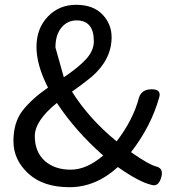

<svg xmlns="http://www.w3.org/2000/svg" viewBox="-20 -767 720 800"><path d="M371 -595Q371 -682 299 -682Q261 -682 236 -652Q211 -622 211 -569L246 -445Q307 -486 339 -521Q371 -556 371 -595ZM471 -71Q379 13 269.5 13Q160 13 98 -44Q36 -101 36 -179Q36 -257 74 -306Q112 -355 180 -402Q132 -496 132 -572Q132 -648 179 -697.5Q226 -747 297 -747Q368 -747 406.5 -707Q445 -667 445 -612Q445 -519 362 -447Q333 -423 280 -385Q352 -271 466 -178Q535 -268 559 -360Q570 -395 612 -395Q654 -395 643 -360Q609 -240 526 -133Q601 -80 635 -72Q663 -63 651 -25Q639 13 610 3Q559 -9 471 -71ZM217 -338Q125 -264 125 -199.5Q125 -135 166 -97Q208 -60 274.5 -60Q341 -60 410 -119Q295 -220 217 -338Z"/></svg>

Font: Raw Maruko Gothic CJK TC
Style: Regular
Weight: 400
Version: Version 1.001